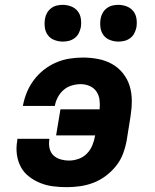

<svg xmlns="http://www.w3.org/2000/svg" viewBox="-20 -766 640 794"><path d="M256 8Q227 8 199.5 4.5Q172 1 147 -9Q122 -19 100.5 -35.5Q79 -52 66.5 -75Q54 -98 50 -126Q46 -154 51 -182L52 -192H184V-188Q181 -170 185 -152.5Q189 -135 201 -123.5Q213 -112 230.5 -107Q248 -102 266 -102Q285 -102 305 -109Q325 -116 339.5 -131Q354 -146 362 -165.5Q370 -185 373 -204L374 -206H212L230 -314H392Q394 -334 391.5 -353.5Q389 -373 378.5 -388Q368 -403 350.5 -410.5Q333 -418 314 -418Q296 -418 277 -412.5Q258 -407 243.5 -394.5Q229 -382 219.5 -364.5Q210 -347 207 -329V-328H75V-330Q80 -357 91 -384Q102 -411 120 -435Q138 -459 161.5 -477.5Q185 -496 212 -507.5Q239 -519 267 -523.5Q295 -528 323 -528Q355 -528 386 -522Q417 -516 443 -501.5Q469 -487 488 -463.5Q507 -440 516 -411Q525 -382 525 -350Q525 -318 520 -286L504 -186Q499 -158 489 -131Q479 -104 460.5 -80.5Q442 -57 418 -39Q394 -21 367 -10.5Q340 0 311.5 4Q283 8 256 8ZM470 -594Q452 -594 435 -600.5Q418 -607 408 -620.5Q398 -634 395.5 -652Q393 -670 396 -688Q398 -701 404.5 -712.5Q411 -724 421.5 -732Q432 -740 444.5 -743Q457 -746 469 -746Q487 -746 504 -739.5Q521 -733 531.5 -719.5Q542 -706 544.5 -688Q547 -670 544 -652Q541 -639 535 -627.5Q529 -616 518 -608Q507 -600 494.5 -597Q482 -594 470 -594ZM240 -594Q222 -594 205 -600.5Q188 -607 178 -620.5Q168 -634 165.5 -652Q163 -670 166 -688Q168 -701 174.5 -712.5Q181 -724 191.5 -732Q202 -740 214.5 -743Q227 -746 239 -746Q257 -746 274 -739.5Q291 -733 301.5 -719.5Q312 -706 314.5 -688Q317 -670 314 -652Q311 -639 305 -627.5Q299 -616 288 -608Q277 -600 264.5 -597Q252 -594 240 -594Z"/></svg>

Font: Iosevka XBd Ex Obl
Style: Regular
Weight: 800
Width: 7
Italic angle: -9°
Monospace: yes
Designer: Belleve Invis
Foundry: Belleve Invis
Version: Version 32.5.0; ttfautohint (v1.8.4)